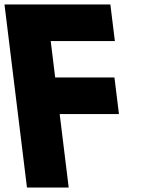

<svg xmlns="http://www.w3.org/2000/svg" viewBox="-49 -845 691 865"><path d="M448.2 -825H-28.8L72.5 0H260.5L219.9 -331H486.9L466.6 -496H199.6L179.5 -660H468.5Z"/></svg>

Font: Hussar
Style: BdOpOblOne
Weight: 700
Foundry: Cannot Into Space Fonts
Version: Version 2.00